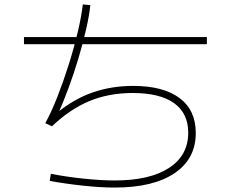

<svg xmlns="http://www.w3.org/2000/svg" viewBox="-20 -817 1040 865"><path d="M497 28Q434 28 354.5 19.5Q275 11 204 -2L209 -34Q281 -20 358.5 -12Q436 -4 497 -4Q655 -4 741.5 -60.5Q828 -117 828 -219Q828 -307 764 -352.5Q700 -398 578 -398Q470 -398 382.5 -361.5Q295 -325 214 -248L184 -262Q211 -311 238 -379.5Q265 -448 289 -524Q313 -600 330 -671.5Q347 -743 353 -797L387 -794Q382 -746 367.5 -683Q353 -620 333 -553Q313 -486 289.5 -422.5Q266 -359 243 -307H235Q311 -370 396 -400Q481 -430 580 -430Q715 -430 788.5 -375.5Q862 -321 862 -218Q862 -101 766 -36.5Q670 28 497 28ZM88 -618V-650H912V-618Z"/></svg>

Font: M PLUS 1 Code ExtraLight
Style: Regular
Weight: 250
Designer: Coji Morishita
Foundry: UNDERFOREST DESIGN
Version: Version 1.002